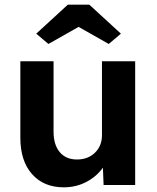

<svg xmlns="http://www.w3.org/2000/svg" viewBox="-20 -791 670 821"><path d="M253 10Q167 10 117 -46.5Q67 -103 67 -202V-529H209V-228Q209 -172 235.5 -140.5Q262 -109 309 -109Q356 -109 386 -138Q416 -167 416 -213V-529H558V0H423L420 -74Q393 -36 349 -13Q305 10 253 10ZM187 -603 135 -647 270 -771H362L497 -647L445 -603L316 -676Z"/></svg>

Font: Readex Pro SemiBold
Style: Regular
Weight: 600
Designer: Bonnie Shaver-Troup, Thomas Jockin
Foundry: Lexend
Version: Version 1.204; ttfautohint (v1.8.4.7-5d5b)